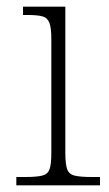

<svg xmlns="http://www.w3.org/2000/svg" viewBox="-20 -556 328 576"><path d="M29 0V-25H56Q89 -25 106 -29Q123 -33 128.5 -48Q134 -63 134 -97V-439Q134 -473 128 -488Q122 -503 107 -507Q92 -511 64 -511H49V-536H176V-98Q176 -64 181.5 -48.5Q187 -33 204.5 -29Q222 -25 255 -25H280V0Z"/></svg>

Font: Noto Serif Khmer ExtraLight
Style: Regular
Weight: 250
Version: Version 2.003